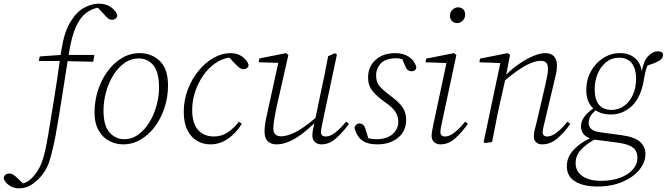

<svg xmlns="http://www.w3.org/2000/svg" viewBox="-157 -775 3639 1048"><path d="M382 -755Q423 -755 450.5 -734.5Q478 -714 483 -691Q482 -680 474 -673.5Q466 -667 456 -667Q443 -667 433.5 -674Q424 -681 408 -700L377 -733Q340 -726 309.5 -701.5Q279 -677 257 -627.5Q235 -578 221 -495Q220 -490 219.5 -485Q219 -480 218 -475H358L352 -438L212 -441Q196 -342 180.5 -240.5Q165 -139 147 -39Q131 46 113 103.5Q95 161 54 201Q25 230 0 241.5Q-25 253 -54 253Q-83 253 -106.5 237Q-130 221 -137 199Q-136 186 -127.5 179Q-119 172 -108 172Q-94 172 -83 179.5Q-72 187 -61 198L-32 226Q-12 221 4 208.5Q20 196 36 175Q62 142 77 94Q92 46 106 -39Q123 -141 139 -240Q155 -339 169 -442H55L60 -467L174 -475Q175 -480 175.5 -485Q176 -490 177 -495Q192 -596 225.5 -652.5Q259 -709 301 -732Q343 -755 382 -755Z M515 13Q476 13 440.5 -5Q405 -23 382 -62Q359 -101 359 -162Q359 -223 377.5 -281Q396 -339 429.5 -385Q463 -431 508 -458Q553 -485 605 -485Q670 -485 715 -442.5Q760 -400 760 -308Q760 -245 741 -187Q722 -129 688.5 -84Q655 -39 610.5 -13Q566 13 515 13ZM521 -15Q563 -15 597.5 -40Q632 -65 657.5 -106Q683 -147 697 -197Q711 -247 711 -297Q711 -382 680 -419Q649 -456 600 -456Q558 -456 523 -431.5Q488 -407 462 -365.5Q436 -324 422 -273Q408 -222 408 -170Q408 -89 441 -52Q474 -15 521 -15Z M991 13Q952 13 919 -6Q886 -25 866 -64.5Q846 -104 846 -165Q846 -228 868 -286Q890 -344 926.5 -388.5Q963 -433 1008.5 -459Q1054 -485 1101 -485Q1140 -485 1166.5 -465Q1193 -445 1200 -421Q1199 -409 1190.5 -403Q1182 -397 1173 -397Q1163 -397 1153.5 -403Q1144 -409 1132 -421L1094 -461Q1052 -454 1015 -427.5Q978 -401 950.5 -360.5Q923 -320 907.5 -272Q892 -224 892 -175Q892 -102 924 -66Q956 -30 1011 -30Q1053 -30 1087 -53Q1121 -76 1147 -111L1163 -99Q1132 -49 1088 -18Q1044 13 991 13Z M1351 13Q1323 13 1305 -3.5Q1287 -20 1287 -57Q1287 -86 1294 -121Q1301 -156 1308 -186L1362 -432L1255 -435L1259 -456L1404 -485L1417 -475L1355 -201Q1348 -170 1341.5 -132.5Q1335 -95 1335 -75Q1335 -31 1377 -31Q1409 -31 1453.5 -52.5Q1498 -74 1565 -131L1595 -275Q1606 -323 1615.5 -371.5Q1625 -420 1634 -468L1672 -485L1682 -477L1605 -114Q1602 -98 1598.5 -81.5Q1595 -65 1595 -54Q1595 -30 1622 -30Q1645 -30 1673 -51.5Q1701 -73 1732 -111L1748 -99Q1715 -54 1678 -20.5Q1641 13 1597 13Q1577 13 1562.5 0.5Q1548 -12 1548 -35Q1548 -49 1550.5 -63Q1553 -77 1559 -102Q1498 -44 1448 -15.5Q1398 13 1351 13Z M2060 -122Q2060 -59 2015.5 -23Q1971 13 1903 13Q1848 13 1818.5 -9.5Q1789 -32 1778 -78Q1780 -88 1787.5 -94.5Q1795 -101 1804 -101Q1828 -101 1837 -74L1853 -21Q1873 -15 1897 -15Q1953 -15 1985 -42Q2017 -69 2017 -111Q2017 -140 2001 -165Q1985 -190 1941 -220Q1900 -249 1876 -279Q1852 -309 1852 -352Q1852 -411 1893 -448Q1934 -485 2000 -485Q2045 -485 2075.5 -464.5Q2106 -444 2116 -407Q2111 -386 2089 -386Q2065 -386 2054 -416L2039 -452Q2022 -457 2006 -457Q1950 -457 1923 -430Q1896 -403 1896 -364Q1896 -327 1913.5 -306Q1931 -285 1972 -254Q2021 -218 2040.5 -189Q2060 -160 2060 -122Z M2199 -32Q2199 -48 2202 -62.5Q2205 -77 2210 -103L2280 -431L2166 -435L2169 -455L2321 -485L2334 -475L2257 -114Q2253 -98 2250 -81.5Q2247 -65 2247 -54Q2247 -30 2273 -30Q2296 -30 2323.5 -51.5Q2351 -73 2382 -111L2397 -99Q2365 -54 2328.5 -20.5Q2292 13 2246 13Q2227 13 2213 1Q2199 -11 2199 -32ZM2339 -649Q2323 -649 2311 -659.5Q2299 -670 2299 -689Q2299 -709 2313 -722Q2327 -735 2343 -735Q2360 -735 2371 -724.5Q2382 -714 2382 -695Q2382 -676 2368.5 -662.5Q2355 -649 2339 -649Z M2529 0 2490 6 2483 0 2574 -431 2460 -435 2463 -455 2614 -485 2627 -475 2606 -368Q2642 -403 2680.5 -429Q2719 -455 2755.5 -470Q2792 -485 2819 -485Q2851 -485 2867 -467.5Q2883 -450 2883 -419Q2883 -395 2878 -372Q2873 -349 2866 -321L2817 -114Q2813 -97 2809 -80.5Q2805 -64 2805 -53Q2805 -30 2831 -30Q2854 -30 2882.5 -52Q2911 -74 2940 -111L2956 -99Q2925 -54 2886.5 -20.5Q2848 13 2802 13Q2782 13 2769.5 1.5Q2757 -10 2757 -28Q2757 -47 2760.5 -62Q2764 -77 2771 -103L2819 -309Q2824 -334 2829 -357Q2834 -380 2834 -398Q2834 -423 2824 -433Q2814 -443 2795 -443Q2761 -443 2714.5 -418.5Q2668 -394 2600 -337L2571 -208Q2559 -156 2549.5 -104.5Q2540 -53 2529 0Z M3183 -175Q3221 -176 3251 -198Q3281 -220 3298 -258.5Q3315 -297 3315 -345Q3315 -398 3292 -429Q3269 -460 3222 -460Q3182 -460 3152 -436Q3122 -412 3105.5 -373Q3089 -334 3089 -288Q3089 -175 3183 -175ZM3043 -282Q3043 -339 3068 -385Q3093 -431 3135 -458Q3177 -485 3229 -485Q3276 -485 3307.5 -459Q3339 -433 3346 -386Q3357 -446 3382.5 -470.5Q3408 -495 3433 -495Q3446 -495 3456 -490Q3462 -484 3462 -476Q3462 -456 3441 -443.5Q3420 -431 3377 -417Q3371 -402 3366.5 -384.5Q3362 -367 3358 -343Q3342 -243 3292 -196.5Q3242 -150 3177 -150Q3128 -150 3094 -173Q3069 -150 3062.5 -134Q3056 -118 3056 -104Q3056 -86 3068.5 -72.5Q3081 -59 3112 -54L3230 -38Q3307 -28 3336.5 -1Q3366 26 3366 66Q3366 111 3333 151.5Q3300 192 3241 217.5Q3182 243 3104 243Q3028 243 2982.5 215.5Q2937 188 2937 132Q2937 82 2974.5 42.5Q3012 3 3063 -20Q3034 -31 3024 -49.5Q3014 -68 3014 -85Q3014 -136 3081 -183Q3063 -200 3053 -225Q3043 -250 3043 -282ZM2985 116Q2985 160 3021.5 186Q3058 212 3125 212Q3181 212 3225.5 196Q3270 180 3296 151.5Q3322 123 3322 86Q3322 64 3313 47.5Q3304 31 3278.5 19.5Q3253 8 3203 2L3094 -12Q3093 -12 3091 -12.5Q3089 -13 3087 -13Q3038 15 3011.5 45Q2985 75 2985 116Z"/></svg>

Font: Source Serif Pro Light
Style: Italic
Weight: 300
Italic angle: -12°
Designer: Frank Grießhammer
Foundry: Adobe Systems Incorporated
Version: Version 3.001;hotconv 1.0.111;makeotfexe 2.5.65597